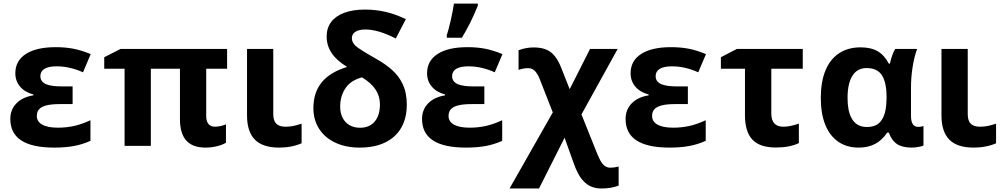

<svg xmlns="http://www.w3.org/2000/svg" viewBox="-20 -822 5655 1082"><path d="M38.1 -151.9Q38.1 -204.1 72.5 -239.5Q106.9 -274.9 168 -284.7V-289.6Q120.1 -302.2 93.3 -333.7Q66.4 -365.2 66.4 -409.2Q66.4 -479.5 125.7 -517.8Q185.1 -556.2 294.4 -556.2Q348.1 -556.2 392.8 -547.6Q437.5 -539.1 491.2 -517.1L447.8 -414.6Q372.6 -448.2 299.8 -448.2Q253.9 -448.2 230.7 -434.1Q207.5 -419.9 207.5 -392.6Q207.5 -360.8 241.7 -346.7Q271 -335 330.1 -335H389.2V-235.4H317.9Q270 -235.4 241.2 -228Q213.4 -220.7 200.4 -206.5Q187.5 -192.4 187.5 -168.5Q187.5 -136.7 218 -119.6Q248.5 -102.5 306.6 -102.5Q354.5 -102.5 398.2 -112.3Q441.9 -122.1 489.7 -144.5V-28.3Q444.3 -7.8 395.8 1Q347.2 9.8 285.6 9.8Q161.6 9.8 99.9 -30.5Q38.1 -70.8 38.1 -151.9Z M994.1 -150.9V-434.6H830.1V0H682.1V-434.6H567.4V-499.5L659.7 -546.4H1259.8V-434.6H1142.1V-167.5Q1142.1 -138.7 1154.8 -123.3Q1167.5 -107.9 1190.9 -107.9Q1205.6 -107.9 1222.9 -111.6Q1240.2 -115.2 1253.4 -121.6V-17.6Q1233.4 -5.4 1201.7 2.2Q1169.9 9.8 1138.2 9.8Q1065.4 9.8 1029.8 -30Q994.1 -69.8 994.1 -150.9Z M1372.1 -171.4V-546.4H1520V-178.7Q1520 -142.1 1536.9 -125Q1553.7 -107.9 1589.4 -107.9Q1611.8 -107.9 1632.3 -112.1Q1652.8 -116.2 1679.7 -125V-14.6Q1653.3 -2.9 1621.1 3.4Q1588.9 9.8 1553.7 9.8Q1460.4 9.8 1416.3 -35.2Q1372.1 -80.1 1372.1 -171.4Z M1746.1 -213.4Q1746.1 -300.3 1793 -357.9Q1839.8 -415.5 1936 -444.8Q1876 -481.9 1848.4 -523.7Q1820.8 -565.4 1820.8 -616.7Q1820.8 -664.1 1846.2 -698Q1871.6 -731.9 1920.2 -750Q1968.8 -768.1 2036.6 -768.1Q2096.7 -768.1 2152.8 -755.1Q2209 -742.2 2267.1 -713.9L2210.4 -605Q2158.7 -631.3 2116.7 -643.6Q2074.7 -655.8 2039.1 -655.8Q2002.4 -655.8 1982.7 -642.8Q1962.9 -629.9 1962.9 -606.4Q1962.9 -583.5 1983.9 -563.5Q2003.4 -545.4 2095.2 -493.2Q2156.2 -459 2192.6 -425Q2229 -391.1 2248.5 -349.6Q2272.5 -299.8 2272.5 -232.9Q2272.5 -156.2 2241 -101.8Q2209.5 -47.4 2149.9 -18.8Q2090.3 9.8 2007.3 9.8Q1929.2 9.8 1870.1 -17.8Q1811 -45.4 1778.6 -95.7Q1746.1 -146 1746.1 -213.4ZM2121.1 -233.9Q2121.1 -279.8 2096.7 -316.9Q2072.3 -354 2020 -386.2Q1987.3 -377 1965.6 -362.8Q1943.8 -348.6 1929.2 -328.1Q1897 -282.7 1897 -221.2Q1897 -185.5 1910.6 -158.4Q1924.3 -131.3 1949.7 -116.7Q1975.1 -102.1 2008.8 -102.1Q2061.5 -102.1 2091.3 -136.7Q2121.1 -171.4 2121.1 -233.9Z M2358.4 -151.9Q2358.4 -204.1 2392.8 -239.5Q2427.2 -274.9 2488.3 -284.7V-289.6Q2440.4 -302.2 2413.6 -333.7Q2386.7 -365.2 2386.7 -409.2Q2386.7 -479.5 2446 -517.8Q2505.4 -556.2 2614.7 -556.2Q2668.5 -556.2 2713.1 -547.6Q2757.8 -539.1 2811.5 -517.1L2768.1 -414.6Q2692.9 -448.2 2620.1 -448.2Q2574.2 -448.2 2551 -434.1Q2527.8 -419.9 2527.8 -392.6Q2527.8 -360.8 2562 -346.7Q2591.3 -335 2650.4 -335H2709.5V-235.4H2638.2Q2590.3 -235.4 2561.5 -228Q2533.7 -220.7 2520.8 -206.5Q2507.8 -192.4 2507.8 -168.5Q2507.8 -136.7 2538.3 -119.6Q2568.8 -102.5 2627 -102.5Q2674.8 -102.5 2718.5 -112.3Q2762.2 -122.1 2810.1 -144.5V-28.3Q2764.6 -7.8 2716.1 1Q2667.5 9.8 2606 9.8Q2481.9 9.8 2420.2 -30.5Q2358.4 -70.8 2358.4 -151.9ZM2538.1 -801.8H2672.9V-790.5Q2632.3 -689.5 2583 -609.4H2497.6V-623Q2508.8 -656.7 2520.8 -710.4Q2532.7 -764.2 2538.1 -801.8Z M3095.2 -188.5 3021 -377.9Q3013.7 -397.5 3002.4 -412.6Q2984.4 -438 2957.5 -438Q2931.2 -438 2902.3 -428.2V-539.1Q2945.3 -554.7 2986.3 -554.7Q3023.4 -554.7 3049.6 -545.9Q3075.7 -537.1 3095.2 -518.1Q3123 -491.7 3144.5 -435.5L3190.4 -319.3L3305.2 -546.4H3460.9L3256.8 -177.2L3346.7 47.4Q3361.8 84 3374 99.1Q3392.1 123 3418.5 123Q3440.9 123 3466.3 116.7V224.1Q3423.8 240.2 3369.6 240.2Q3337.9 240.2 3313 230Q3288.1 219.7 3268.6 198.7Q3236.8 167 3211.4 93.3L3161.6 -45.9L3017.6 240.2H2851.6Z M3505.4 -151.9Q3505.4 -204.1 3539.8 -239.5Q3574.2 -274.9 3635.3 -284.7V-289.6Q3587.4 -302.2 3560.5 -333.7Q3533.7 -365.2 3533.7 -409.2Q3533.7 -479.5 3593 -517.8Q3652.3 -556.2 3761.7 -556.2Q3815.4 -556.2 3860.1 -547.6Q3904.8 -539.1 3958.5 -517.1L3915 -414.6Q3839.8 -448.2 3767.1 -448.2Q3721.2 -448.2 3698 -434.1Q3674.8 -419.9 3674.8 -392.6Q3674.8 -360.8 3709 -346.7Q3738.3 -335 3797.4 -335H3856.4V-235.4H3785.2Q3737.3 -235.4 3708.5 -228Q3680.7 -220.7 3667.7 -206.5Q3654.8 -192.4 3654.8 -168.5Q3654.8 -136.7 3685.3 -119.6Q3715.8 -102.5 3773.9 -102.5Q3821.8 -102.5 3865.5 -112.3Q3909.2 -122.1 3957 -144.5V-28.3Q3911.6 -7.8 3863 1Q3814.5 9.8 3752.9 9.8Q3628.9 9.8 3567.1 -30.5Q3505.4 -70.8 3505.4 -151.9Z M4178.2 -172.9V-434.6H4042.5V-499.5L4132.8 -546.4H4503.9V-434.6H4326.7V-182.6Q4326.7 -107.9 4394.5 -107.9Q4432.1 -107.9 4481.9 -125.5V-15.6Q4430.2 9.3 4353 9.3Q4261.7 9.3 4220 -35.2Q4178.2 -79.6 4178.2 -172.9Z M4605.5 -270.5Q4605.5 -360.8 4631.8 -424.8Q4658.2 -488.8 4708.7 -522Q4759.3 -555.2 4830.1 -555.2Q4888.2 -555.2 4926.3 -533Q4964.4 -510.7 4988.8 -463.4H4995.1Q5000.5 -489.3 5008.8 -512Q5017.1 -534.7 5025.4 -546.4H5148.4Q5131.8 -501 5122.8 -443.6Q5113.8 -386.2 5113.8 -329.1V-168.9Q5113.8 -106.9 5154.8 -106.9Q5171.4 -106.9 5184.1 -111.8V-2Q5177.2 2.4 5155.5 6.1Q5133.8 9.8 5119.1 9.8Q5064.9 9.8 5034.9 -10.3Q5004.9 -30.3 4988.8 -74.7H4979.5Q4951.2 -31.7 4911.6 -11Q4872.1 9.8 4819.8 9.8Q4752 9.8 4703.9 -23.4Q4655.8 -56.6 4630.6 -119.4Q4605.5 -182.1 4605.5 -270.5ZM4952.6 -152.8Q4975.1 -189 4976.1 -266.6V-275.4Q4976.1 -372.6 4939.9 -410.6Q4913.1 -438.5 4863.3 -438.5Q4819.8 -438.5 4793 -407.7Q4756.3 -364.3 4756.3 -270.5Q4756.3 -198.2 4777.8 -158.2Q4804.2 -106.4 4865.2 -106.4Q4897 -106.4 4918.5 -117.7Q4939.9 -128.9 4952.6 -152.8Z M5285.6 -171.4V-546.4H5433.6V-178.7Q5433.6 -142.1 5450.4 -125Q5467.3 -107.9 5502.9 -107.9Q5525.4 -107.9 5545.9 -112.1Q5566.4 -116.2 5593.3 -125V-14.6Q5566.9 -2.9 5534.7 3.4Q5502.4 9.8 5467.3 9.8Q5374 9.8 5329.8 -35.2Q5285.6 -80.1 5285.6 -171.4Z"/></svg>

Font: Viking Open Sans
Style: Bold
Weight: 700
Foundry: Ascender Corporation
Version: Version 2.001